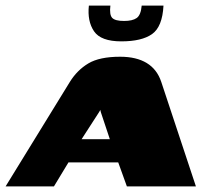

<svg xmlns="http://www.w3.org/2000/svg" viewBox="-55 -667 753 687"><path d="M-35 0 195 -374Q221 -416 261 -440Q301 -464 375 -464Q433 -464 470 -441.5Q507 -419 522 -374L646 0H399L368 -86H190L138 0ZM237 -169H338L306 -265Q305 -268 304.5 -271Q304 -274 304 -274Q304 -274 302.5 -271Q301 -268 299 -265ZM379 -519Q306 -519 281.5 -555Q257 -591 263 -647H340Q336 -614 346.5 -603Q357 -592 389 -592Q419 -592 434 -602.5Q449 -613 452 -647H530Q526 -571 489 -545Q452 -519 379 -519Z"/></svg>

Font: Genos Black
Style: Italic
Weight: 900
Italic angle: -8°
Version: Version 1.010